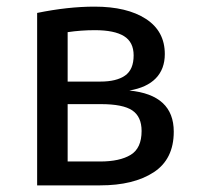

<svg xmlns="http://www.w3.org/2000/svg" viewBox="-20 -559 601 579"><path d="M504 -162Q504 -79 443.5 -39.5Q383 0 282 0H92V-520Q185 -539 265 -539Q363 -539 420 -502Q477 -465 477 -396Q477 -351 450 -323Q423 -295 370 -286Q504 -273 504 -162ZM184 -462V-313H283Q331 -313 357 -331Q383 -349 383 -392Q383 -432 354 -450Q325 -468 266 -468Q224 -468 184 -462ZM407 -164Q407 -207 379 -226Q351 -245 284 -245H184V-72H282Q341 -72 374 -92Q407 -112 407 -164Z"/></svg>

Font: FiraGO
Style: Regular
Weight: 400
Designer: bBox Type
Foundry: bBox Type GmbH
Version: Version 1.001;April 20, 2020;FontCreator 12.0.0.2555 64-bit